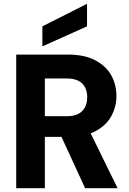

<svg xmlns="http://www.w3.org/2000/svg" viewBox="-20 -986 678 1006"><path d="M65 0V-700H337Q422 -700 478.5 -670.5Q535 -641 562.5 -592Q590 -543 590 -483Q590 -427 563.5 -378Q537 -329 481 -299Q425 -269 336 -269H215V0ZM426 0 285 -306H446L596 0ZM215 -377H328Q384 -377 410.5 -404Q437 -431 437 -477Q437 -522 410.5 -548.5Q384 -575 328 -575H215ZM202 -743V-848L436 -966V-848Z"/></svg>

Font: DM Sans 24pt Black
Style: Regular
Weight: 900
Designer: Colophon Foundry, Jonny Pinhorn
Foundry: Colophon Foundry
Version: Version 4.004;gftools[0.9.30]